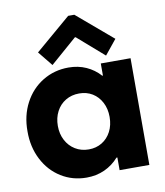

<svg xmlns="http://www.w3.org/2000/svg" viewBox="-87 -851 799 931"><g transform="rotate(-10 312.5 -386.0)"><path d="M427.7 -62.5H423.3Q393.6 -28.8 353.3 -10.5Q313 7.8 264.6 7.8Q195.8 7.8 139.6 -27.1Q83.5 -62 51.8 -123.8Q20 -185.5 20.5 -262.7Q20 -339.8 52.5 -401.6Q85 -463.4 142.1 -498.3Q199.2 -533.2 269.5 -533.2Q316.9 -533.2 356.2 -515.6Q395.5 -498 424.3 -465.8H427.7V-525.4H574.2V0H427.7ZM424.8 -262.7Q424.8 -303.2 408.4 -334.5Q392.1 -365.7 363.8 -383.1Q335.4 -400.4 298.8 -400.4Q261.2 -400.4 231.9 -382.8Q202.6 -365.2 186.3 -334Q169.9 -302.7 169.9 -262.7Q169.9 -223.6 186.3 -192.4Q202.6 -161.1 231.9 -143.1Q261.2 -125 298.8 -125Q335 -125 363.5 -142.3Q392.1 -159.7 408.4 -190.9Q424.8 -222.2 424.8 -262.7ZM137.2 -630.9 312 -780.3H342.3L518.1 -630.9L459.5 -558.6L329.6 -671.9H325.7L195.8 -558.6Z"/></g></svg>

Font: Reddit Sans Chocolate ExtraBold
Style: Regular
Weight: 800
Designer: Stephen Hutchings
Foundry: Reddit
Version: Version 1.011